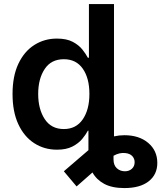

<svg xmlns="http://www.w3.org/2000/svg" viewBox="-20 -748 820 972"><path d="M609.9 204.1Q546.9 204.1 507.3 182.6Q467.8 161.1 448.2 125L367.7 195.8L303.2 119.1L427.7 12.2V-86.4H424.8Q414.6 -66.9 396 -44.4Q377.4 -22 346.4 -6.1Q315.4 9.8 268.6 9.8Q204.1 9.8 153.1 -23.2Q102.1 -56.2 72.8 -119.1Q43.5 -182.1 43.5 -272Q43.5 -362.8 73.2 -425.5Q103 -488.3 154.1 -520.5Q205.1 -552.7 268.1 -552.7Q316.9 -552.7 347.9 -536.4Q378.9 -520 397 -497.3Q415 -474.6 424.8 -455.6H430.2V-727.5H557.1V-57.6Q583.5 -63.5 609.4 -63.5Q684.6 -63.5 730.5 -24.4Q776.4 14.6 776.4 76.7Q776.4 135.7 732.7 169.9Q689 204.1 609.9 204.1ZM303.2 -94.7Q365.2 -94.7 398.9 -143.8Q432.6 -192.9 432.6 -272.5Q432.6 -352.1 399.2 -400.1Q365.7 -448.2 303.2 -448.2Q238.8 -448.2 206.1 -398.4Q173.3 -348.6 173.3 -272.5Q173.3 -195.8 206.3 -145.3Q239.3 -94.7 303.2 -94.7ZM554.7 40.5V59.1Q554.7 88.4 571.5 103.8Q588.4 119.1 612.3 119.1Q633.8 119.1 647.7 106.4Q661.6 93.8 661.6 73.2Q661.6 55.2 649.7 42.2Q637.7 29.3 614.3 26.9Q585.4 23.4 554.7 40.5Z"/></svg>

Font: Inter SemiBold
Style: Regular
Weight: 600
Designer: Rasmus Andersson
Foundry: rsms
Version: Version 4.001;git-9221beed3